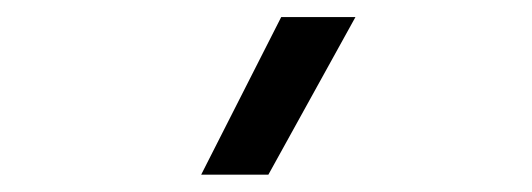

<svg xmlns="http://www.w3.org/2000/svg" viewBox="-20 -815 626 226"><path d="M216.8 -609.4 311 -794.9H398.4L295.9 -609.4Z"/></svg>

Font: Cascadia Code NF SemiLight
Style: Regular
Weight: 350
Monospace: yes
Designer: Aaron Bell
Foundry: Saja Typeworks
Version: Version 2404.023; ttfautohint (v1.8.4)